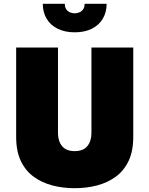

<svg xmlns="http://www.w3.org/2000/svg" viewBox="-20 -950 786 1010"><path d="M65 -700V-230Q65 -155 89.5 -103.5Q114 -52 157 -20.5Q200 11 255.5 25.5Q311 40 373 40Q435 40 490.5 25.5Q546 11 589 -20.5Q632 -52 656.5 -103.5Q681 -155 681 -230V-700H461V-250Q461 -208 439.5 -181.5Q418 -155 373 -155Q328 -155 306.5 -181.5Q285 -208 285 -250V-700ZM205 -930Q205 -886 225 -852Q245 -818 283 -799Q321 -780 373 -780Q426 -780 463.5 -799Q501 -818 521 -852Q541 -886 541 -930H425Q425 -910 416 -899Q407 -888 395 -884Q383 -880 373 -880Q363 -880 351 -884Q339 -888 330 -899Q321 -910 321 -930Z"/></svg>

Font: Jost Black
Style: Regular
Weight: 900
Version: Version 3.710